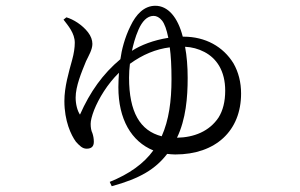

<svg xmlns="http://www.w3.org/2000/svg" viewBox="-20 -573 1040 665"><path d="M593 -96C652 -97 705 -118 737 -166C752 -190 760 -221 760 -259C760 -328 730 -371 688 -393C667 -404 644 -410 621 -411C627 -379 630 -343 630 -303C630 -236 624 -160 593 -96ZM427 -304C427 -185 465 -120 540 -101C565 -157 574 -223 574 -299C574 -344 572 -380 568 -409C520 -403 474 -384 430 -352C428 -336 427 -320 427 -304ZM512 -518C489 -518 472 -498 460 -471C448 -444 441 -416 437 -397C468 -417 512 -434 563 -442C557 -471 550 -491 541 -502C532 -513 522 -518 512 -518ZM613 -446H616C691 -446 753 -412 789 -353C806 -323 815 -288 815 -249C815 -120 727 -38 587 -38C578 -38 568 -39 559 -40C519 12 466 45 367 72L360 57C427 30 478 -6 511 -52C435 -83 390 -160 390 -271C390 -288 391 -305 392 -321C352 -282 322 -232 306 -192C298 -171 294 -155 294 -144C294 -131 296 -120 300 -112C303 -103 305 -93 305 -82C305 -66 297 -58 280 -58C265 -58 255 -69 243 -82C226 -105 203 -154 203 -223C203 -272 218 -322 230 -366C236 -388 239 -408 239 -425C239 -458 216 -484 200 -505L210 -513C234 -506 265 -487 285 -461C295 -448 300 -434 300 -421C300 -401 287 -380 278 -361C262 -322 242 -274 242 -235C242 -212 248 -189 257 -176C292 -255 336 -317 397 -368C401 -399 412 -443 432 -483C451 -523 479 -553 518 -553C562 -553 596 -513 613 -446Z"/></svg>

Font: CJK Symbols
Style: Regular
Weight: 400
Designer: Ryoko NISHIZUKA 西塚涼子 (kana & ideographs); Frank Grießhammer (serif-style Latin); Paul D. Hunt (sans serif–style Latin); 
Foundry: Unicode
Version: Version 2.000;hotconv 1.1.0;makeotfexe 2.6.0